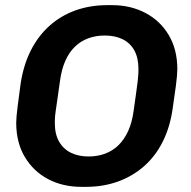

<svg xmlns="http://www.w3.org/2000/svg" viewBox="-20 -716 743 746"><path d="M296 10Q224 10 167 -20Q110 -50 76.5 -106Q43 -162 43 -239Q43 -259 48.5 -302.5Q54 -346 60 -390Q71 -463 99.5 -519.5Q128 -576 172 -615.5Q216 -655 273 -675.5Q330 -696 397 -696H416Q487 -696 544.5 -666Q602 -636 635.5 -580Q669 -524 669 -447Q669 -426 663.5 -383.5Q658 -341 651 -295Q641 -223 612.5 -166Q584 -109 539.5 -70Q495 -31 438 -10.5Q381 10 314 10ZM324 -108Q359 -108 388.5 -119Q418 -130 440.5 -152Q463 -174 478 -207Q493 -240 499 -284Q505 -327 509 -355Q513 -383 515 -400.5Q517 -418 517.5 -428.5Q518 -439 518 -447Q518 -491 502 -520Q486 -549 456.5 -563.5Q427 -578 387 -578Q352 -578 322.5 -567Q293 -556 270.5 -534Q248 -512 233.5 -479Q219 -446 213 -401Q207 -358 203 -330.5Q199 -303 196.5 -285.5Q194 -268 193.5 -257.5Q193 -247 193 -238Q193 -195 209.5 -166Q226 -137 255.5 -122.5Q285 -108 324 -108Z"/></svg>

Font: Chivo SemiBold
Style: Italic
Weight: 600
Italic angle: -8.05°
Designer: Hector Gatti
Foundry: Omnibus-Type
Version: Version 2.002